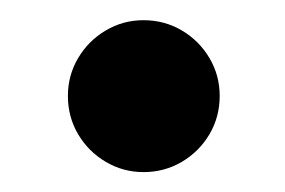

<svg xmlns="http://www.w3.org/2000/svg" viewBox="-20 -363 285 192"><path d="M47.9 -267.1Q47.9 -287.6 58.1 -304.9Q68.4 -322.3 85.7 -332.5Q103 -342.8 123.5 -342.8Q144.5 -342.8 161.9 -332.5Q179.2 -322.3 189.5 -304.9Q199.7 -287.6 199.7 -267.1Q199.7 -246.1 189.5 -228.8Q179.2 -211.4 161.9 -201.2Q144.5 -190.9 123.5 -190.9Q103 -190.9 85.7 -201.2Q68.4 -211.4 58.1 -228.8Q47.9 -246.1 47.9 -267.1Z"/></svg>

Font: Reddit Sans Chocolate SemiBold
Style: Italic
Weight: 600
Italic angle: -11.25°
Designer: Stephen Hutchings
Version: Version 1.013